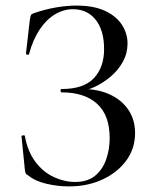

<svg xmlns="http://www.w3.org/2000/svg" viewBox="-20 -656 555 688"><path d="M249 -4Q294 -4 321 -26.5Q348 -49 360.5 -85Q373 -121 373 -161Q373 -243 328 -284Q283 -325 201 -325Q197 -325 197 -331Q197 -337 201 -337Q280 -337 316.5 -376Q353 -415 353 -480Q353 -547 323 -585Q293 -623 241 -623Q208 -623 177 -604.5Q146 -586 122 -550Q98 -514 84 -462Q83 -459 78 -460Q73 -461 73 -464L87 -586Q89 -598 91 -602Q93 -606 102 -609Q143 -623 181.5 -629.5Q220 -636 254 -636Q316 -636 356.5 -617Q397 -598 417 -567Q437 -536 437 -500Q437 -465 420.5 -435Q404 -405 377 -382Q350 -359 320 -345Q290 -331 263 -329L277 -337Q331 -337 373.5 -317.5Q416 -298 440 -262.5Q464 -227 464 -179Q464 -123 432 -80Q400 -37 346.5 -12.5Q293 12 227 12Q187 12 146.5 2.5Q106 -7 83 -26Q74 -31 72 -35Q70 -39 69 -49L57 -168Q57 -170 62.5 -171Q68 -172 69 -169Q79 -113 107 -76Q135 -39 173 -21.5Q211 -4 249 -4Z"/></svg>

Font: Cormorant Medium
Style: Regular
Weight: 500
Designer: Christian Thalmann (Catharsis Fonts)
Foundry: Catharsis Fonts
Version: Version 4.000